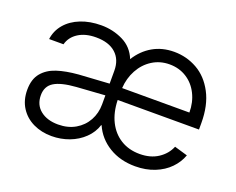

<svg xmlns="http://www.w3.org/2000/svg" viewBox="-93 -698 1071 871"><g transform="rotate(20 442.5 -263.0)"><path d="M418 -112.3H416Q404.3 -75.2 375 -46.9Q345.7 -18.6 305.4 -3.4Q265.1 11.7 220.7 11.7Q171.9 11.7 132.1 -7.3Q92.3 -26.4 69.1 -62.5Q45.9 -98.6 45.9 -148.4Q45.9 -199.7 71 -230Q96.2 -260.3 138.7 -274.2Q181.2 -288.1 241.2 -293L387.7 -302.2V-364.3Q387.7 -418 354.2 -448.2Q320.8 -478.5 258.8 -478.5Q207.5 -478.5 173.6 -456.8Q139.6 -435.1 129.9 -398.4H60.5Q65.9 -439.9 93 -471.7Q120.1 -503.4 164.1 -520.8Q208 -538.1 262.7 -538.1Q318.8 -538.1 367.4 -514.4Q416 -490.7 437 -438.5Q466.3 -485.8 511.5 -512Q556.6 -538.1 614.3 -538.1Q674.3 -538.1 725.6 -509.3Q776.9 -480.5 808.3 -421.4Q839.8 -362.3 839.8 -276.4V-245.1H447.3Q448.7 -186 470.9 -141.6Q493.2 -97.2 532.5 -73Q571.8 -48.8 624 -48.8Q676.3 -48.8 712.6 -72.8Q749 -96.7 764.6 -134.8L828.1 -116.2Q815.4 -80.6 787.4 -51.8Q759.3 -22.9 717.3 -6.1Q675.3 10.7 624 10.7Q551.3 10.7 497.1 -22.5Q442.9 -55.7 418 -112.3ZM230.5 -47.9Q277.8 -47.9 313.5 -68.6Q349.1 -89.4 368.4 -124.5Q387.7 -159.7 387.7 -202.1V-245.6L251 -236.3Q178.7 -231 145.5 -210.4Q112.3 -189.9 112.3 -146.5Q112.3 -100.1 145 -74Q177.7 -47.9 230.5 -47.9ZM772.5 -302.7Q772.5 -352.1 752.4 -392.1Q732.4 -432.1 696.3 -454.8Q660.2 -477.5 614.3 -477.5Q567.9 -477.5 531 -454.1Q494.1 -430.7 472.4 -390.6Q450.7 -350.6 447.8 -302.7Z"/></g></svg>

Font: Pretendard Light
Style: Regular
Weight: 300
Designer: Base glyphs from Inter by Rasmus Andersson; Hangeul glyphs from Noto Sans CJK(Source Han Sans) by Jang Soo-young and Kan
Foundry: Kil Hyung-jin
Version: Version 1.309